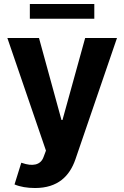

<svg xmlns="http://www.w3.org/2000/svg" viewBox="-20 -737 625 965"><path d="M156 208C271 208 330 148 359 64L568 -546H408L294 -134H289L176 -546H17L211 20L199 52C184 94 142 100 91 82L87 81L53 190C81 202 117 208 156 208ZM130 -643H454V-717H130Z"/></svg>

Font: Wafeq
Style: Bold
Weight: 700
Designer: Rasmus Andersson & Azza Alameddine
Foundry: Google & TypeTogether
Version: Version 3.000;FEAKit 1.0